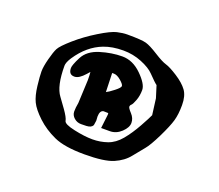

<svg xmlns="http://www.w3.org/2000/svg" viewBox="-91 -827 865 757"><g transform="rotate(20 341.5 -449.0)"><path d="M324.2 -700.2Q384.8 -700.2 403.6 -694.8Q422.4 -689.5 456.3 -668Q490.2 -646.5 507.6 -641.6Q524.9 -636.7 557.6 -615.7Q590.3 -594.7 606.2 -572.8Q622.1 -550.8 622.1 -512.2Q622.1 -473.6 614.3 -446.3Q606.4 -418.9 582.8 -370.6Q559.1 -322.3 543.7 -304.2Q528.3 -286.1 506.3 -258.3Q484.4 -230.5 447 -214.4Q409.7 -198.2 326.2 -198.2Q242.7 -198.2 198.2 -218.3Q153.8 -238.3 121.1 -269Q88.4 -299.8 76.7 -324.2Q64.9 -348.6 60.3 -388.2Q55.7 -427.7 55.7 -447.8Q55.7 -467.8 64.5 -501.5Q73.2 -535.2 81.1 -550.3Q88.9 -565.4 126.7 -598.6Q164.6 -631.8 211.7 -660.6Q258.8 -689.5 282.2 -694.8Q305.7 -700.2 324.2 -700.2ZM500.5 -552.2Q492.2 -557.6 463.4 -587.4Q446.3 -605.5 409.4 -620.6Q372.6 -635.7 331.5 -635.7Q285.2 -635.7 250 -622.1Q189.9 -599.1 147.9 -536.1Q133.3 -513.7 133.3 -500Q133.3 -414.1 160.2 -378.9Q169.9 -366.2 189.7 -338.1Q209.5 -310.1 211.7 -296.9Q213.9 -283.7 258.3 -274.2Q302.7 -264.6 335.4 -264.6Q368.2 -264.6 397.9 -274.9Q427.7 -285.2 451.7 -314Q475.6 -342.8 497.6 -382.3Q519.5 -421.9 524.9 -434.6L516.1 -502.4ZM183.6 -472.7Q160.6 -472.7 160.2 -500Q160.2 -512.7 178.2 -547.9Q196.3 -583 243.9 -597.7Q291.5 -612.3 335.7 -612.3Q379.9 -612.3 417 -575.7Q454.1 -539.1 454.1 -514.6Q454.1 -490.2 446.5 -470.2Q439 -450.2 433.8 -445.8Q428.7 -441.4 428.7 -435.5Q428.7 -429.7 443.6 -413.6Q458.5 -397.5 458.5 -377.9Q458.5 -358.4 437.3 -338.4Q416 -318.4 389.6 -318.4H353L359.9 -377L359.4 -383.3L339.4 -383.8Q324.7 -381.3 324.2 -356.4L325.2 -338.9L322.3 -319.3Q316.4 -307.1 295.9 -306.2Q290 -305.7 273.2 -305.7Q256.3 -305.7 243.7 -316.9Q231 -328.1 231 -343.8Q231 -359.4 234.9 -380.4L239.3 -477.5Q239.3 -499.5 237.8 -511.7L226.6 -499Q204.1 -473.6 186 -472.7ZM327.1 -537.1H319.8L322.3 -458Q333 -462.9 353.3 -478.8Q373.5 -494.6 373.5 -501.7Q373.5 -508.8 357.2 -522.9Q340.8 -537.1 327.1 -537.1Z"/></g></svg>

Font: Drukaatie burti
Style: Bold
Weight: 700
Version: Version 0.14